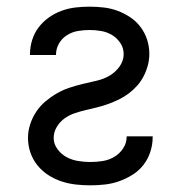

<svg xmlns="http://www.w3.org/2000/svg" viewBox="-20 -548 540 576"><path d="M251 8Q229 8 207 5.5Q185 3 164 -4Q143 -11 124.5 -23Q106 -35 92 -52.5Q78 -70 71 -91Q64 -112 64 -134Q64 -155 70.5 -175Q77 -195 88.5 -212.5Q100 -230 116 -243.5Q132 -257 150 -267.5Q168 -278 187.5 -284.5Q207 -291 227.5 -296Q248 -301 268.5 -305.5Q289 -310 307 -320Q325 -330 338 -347.5Q351 -365 351 -386Q351 -404 341 -419Q331 -434 316 -443Q301 -452 283.5 -455Q266 -458 249 -458Q231 -458 213.5 -455Q196 -452 181 -442.5Q166 -433 157 -417.5Q148 -402 148 -384V-383H70V-386Q70 -407 76.5 -428Q83 -449 96 -466Q109 -483 126.5 -495.5Q144 -508 164.5 -515.5Q185 -523 206 -525.5Q227 -528 249 -528Q270 -528 291.5 -525.5Q313 -523 333 -515.5Q353 -508 371 -496Q389 -484 402 -466.5Q415 -449 421.5 -428.5Q428 -408 428 -386Q428 -369 423.5 -352Q419 -335 411 -319.5Q403 -304 391.5 -291Q380 -278 366 -267.5Q352 -257 336.5 -249.5Q321 -242 304.5 -236Q288 -230 271.5 -226Q255 -222 238 -218Q221 -214 204.5 -208.5Q188 -203 174 -193Q160 -183 150.5 -167.5Q141 -152 141 -134Q141 -116 152.5 -100.5Q164 -85 180 -76.5Q196 -68 214.5 -65Q233 -62 251 -62Q270 -62 288.5 -65Q307 -68 323 -77.5Q339 -87 349.5 -103Q360 -119 360 -138V-139H438V-136Q438 -114 431 -92.5Q424 -71 410.5 -53.5Q397 -36 378 -24Q359 -12 338 -4.5Q317 3 295 5.5Q273 8 251 8Z"/></svg>

Font: Iosevka NFM
Style: Regular
Weight: 400
Monospace: yes
Designer: Belleve Invis
Foundry: Belleve Invis
Version: Version 29.0.4; ttfautohint (v1.8.4);Nerd Fonts 3.3.0